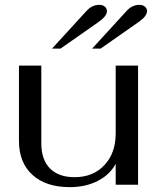

<svg xmlns="http://www.w3.org/2000/svg" viewBox="-20 -760 657 790"><path d="M58 -180V-490H150V-170Q150 -103 185.5 -67Q221 -31 287 -31Q363 -31 409.5 -80.5Q456 -130 456 -211V-490H548V0H456V-86Q432 -41 382 -15.5Q332 10 267 10Q169 10 113.5 -40.5Q58 -91 58 -180ZM335 -714Q358 -740 388 -740Q403 -740 411.5 -732.5Q420 -725 420 -714Q420 -693 382 -667L229 -560H194ZM500 -714Q523 -740 553 -740Q568 -740 576.5 -732.5Q585 -725 585 -714Q585 -693 547 -667L394 -560H359Z"/></svg>

Font: Fahkwang
Style: Regular
Weight: 400
Version: Version 1.000; ttfautohint (v1.6)